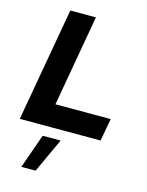

<svg xmlns="http://www.w3.org/2000/svg" viewBox="-141 -787 875 1145"><g transform="rotate(15 297.0 -214.0)"><path d="M305 -702H147L23 0H522L547 -139H206ZM292 62H181L106 274H194Z"/></g></svg>

Font: Geom Bold
Style: Bold Italic
Weight: 700
Italic angle: -10°
Version: Version 1.102